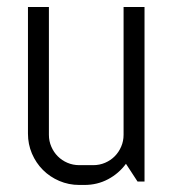

<svg xmlns="http://www.w3.org/2000/svg" viewBox="-20 -520 494 550"><path d="M374 0 340.8 -50.8Q320.3 -22.9 289.6 -6.6Q258.8 9.8 222.2 9.8H207Q176.8 9.8 149.9 -1.7Q123 -13.2 103 -33.2Q83 -53.2 71.5 -80.1Q60.1 -106.9 60.1 -137.2V-500H120.1V-133.8Q120.1 -115.7 127 -99.9Q133.8 -84 145.5 -72.3Q157.2 -60.5 173.1 -53.7Q189 -46.9 207 -46.9H247.1Q265.1 -46.9 281 -53.7Q296.9 -60.5 308.6 -72.3Q320.3 -84 327.1 -99.9Q334 -115.7 334 -133.8V-500H394V0Z"/></svg>

Font: Abel
Style: Regular
Weight: 400
Designer: Matthew Desmond
Foundry: Matthew Desmond
Version: Version 1.003